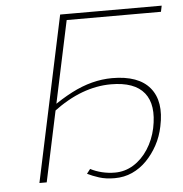

<svg xmlns="http://www.w3.org/2000/svg" viewBox="-49 -706 727 761"><g transform="rotate(-5 314.0 -325.5)"><path d="M78 0 218 -658H247L107 0ZM377 7Q342 7 315.5 -1.5Q289 -10 269 -20L283 -38Q304 -27 329 -21Q354 -15 380 -15Q420 -15 454 -36Q488 -57 512 -94Q536 -131 546 -177Q565 -269 526.5 -317Q488 -365 394 -365Q337 -365 279 -343.5Q221 -322 160 -276L152 -293Q197 -325 238.5 -346.5Q280 -368 320.5 -378.5Q361 -389 401 -389Q506 -389 551 -334.5Q596 -280 575 -182Q567 -142 548.5 -108Q530 -74 504.5 -48Q479 -22 447 -7.5Q415 7 377 7ZM226 -634 231 -658H622L617 -634Z"/></g></svg>

Font: Ysabeau Infant Thin
Style: Italic
Weight: 250
Italic angle: -12°
Designer: Christian Thalmann (Catharsis Fonts)
Version: Version 2.001;gftools[0.9.30]; featfreeze: ss01,ss02,lnum